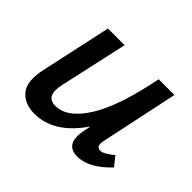

<svg xmlns="http://www.w3.org/2000/svg" viewBox="-102 -569 725 725"><g transform="rotate(45 261.0 -206.0)"><path d="M470 -100 499 -63Q433 6 372 6Q302 6 322 -85L327 -110Q248 6 143 6Q89 6 61.5 -28Q34 -62 51 -137L112 -418H201L141 -147Q123 -71 178 -71Q241 -71 294.5 -156Q348 -241 383 -418H467L402 -111Q392 -71 417 -71Q435 -71 470 -100Z"/></g></svg>

Font: EauTestInfant Semibold
Style: Italic
Weight: 600
Italic angle: -12°
Designer: Christian Thalmann (Catharsis Fonts)
Version: Version 0.001;PS 000.001;hotconv 1.0.88;makeotf.lib2.5.64775